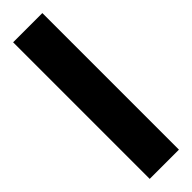

<svg xmlns="http://www.w3.org/2000/svg" viewBox="-234 -658 656 656"><g transform="rotate(-45 94.0 -330.0)"><path d="M23.5 0V-660H164.7V0Z"/></g></svg>

Font: Bricolage Grotesque 96pt ExtraBold Condensed
Style: Regular
Weight: 800
Width: 3
Version: Version 1.001;gftools[0.9.33.dev8+g029e19f]